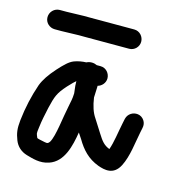

<svg xmlns="http://www.w3.org/2000/svg" viewBox="-102 -746 792 856"><g transform="rotate(15 294.0 -318.0)"><path d="M310 -460H292.5C279.1 -466.6 261.7 -468.4 244.3 -459.9C226 -459.4 207.2 -456.1 189.1 -449.4C168.3 -441.3 149.2 -422.3 122.4 -392.7C94.9 -361.6 76.2 -334.5 65.5 -306.5C46.6 -251.6 34 -196 27.1 -134.7C22.8 -94.4 26 -74.5 37.7 -44C47.9 -18.1 68.1 -0.1 95.1 8C122.1 15.4 159.4 28.8 200.1 14.7C265.5 -7.1 282.8 -85.9 293.2 -149.3C299.6 -139.9 306.3 -130.1 310.6 -123.1C335.5 -80.6 365.8 -47.1 415.4 -28.5C446.3 -17.5 490.4 -6.5 517.2 -58.6C541.8 -106.3 547.3 -171 557.5 -219.9L562 -241.8C565 -254.9 562.9 -266.7 556.5 -276.5C541.1 -300.5 512.1 -300.3 494.9 -288.9C486 -283 478.8 -274.4 475.6 -261.6L470.5 -237.1C461.9 -195.7 456.1 -147.1 443.6 -113.2C417.8 -123.3 405.8 -137.9 386.2 -169.3C374.6 -187.7 362.5 -206.8 347.8 -229.8C332.7 -251.8 323.5 -280.4 318 -317.6C319.2 -337.3 320 -355.7 320 -366C320 -368.1 320 -369.6 320 -372.1C337.3 -376.2 354 -393.1 354 -415C354 -438 336 -460 310 -460ZM223.2 -367.6 224 -346.6C224.8 -336 226 -325.8 227.9 -312.6C226.7 -283.1 223.8 -278.6 218.5 -248.9C207.2 -197.2 198.7 -107.9 180.2 -76.9C173.6 -68.1 171.2 -65.4 157.2 -68.5C141 -71.9 125.1 -74.7 120.7 -77.5C111.9 -99 111.8 -93 115.8 -125C120.2 -161.8 125.4 -182.2 133.4 -220.5C146.6 -275.2 151.9 -292.2 188.5 -333.2C205.7 -352 217.8 -363.6 223.2 -367.6ZM70 -566H101C132.5 -566 174.7 -569.1 206.6 -568H413C437.3 -568 457 -587.7 457 -612C457 -635 439 -657 413 -657H208.4C173.5 -658 129.7 -655 101 -655H70C45.2 -655 25 -634.8 25 -610C25 -584 47 -566 70 -566Z"/></g></svg>

Font: Just Breathe
Style: Bd
Weight: 400
Foundry: Cannot Into Space Fonts
Version: Version 0.72